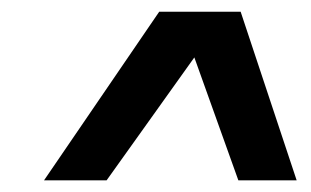

<svg xmlns="http://www.w3.org/2000/svg" viewBox="-20 -728 532 328"><path d="M391.1 -708 486.8 -419.9H387.2L312 -629.9L162.1 -419.9H55.2L252 -708Z"/></svg>

Font: Stilu SemiBold
Style: Italic
Weight: 600
Italic angle: -10°
Designer: Genilson Lima Santos
Foundry: Genilson Lima Santos
Version: Version 1.200;PS 001.200;hotconv 1.0.88;makeotf.lib2.5.64775